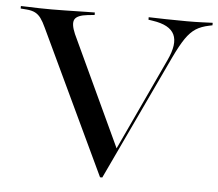

<svg xmlns="http://www.w3.org/2000/svg" viewBox="-46 -621 776 682"><g transform="rotate(5 342.5 -280.5)"><path d="M334.7 10.5 92.7 -501.6Q83.1 -522.6 74.2 -534.7Q65.3 -546.8 53.6 -552.8Q41.9 -558.9 22.6 -560.5L1.6 -562.1V-571Q14.5 -571 30.6 -570.2Q46.8 -569.4 67.3 -569Q87.9 -568.5 110.5 -568.5H111.3H112.1Q135.5 -568.5 157.3 -569Q179 -569.4 198.4 -569.8Q217.7 -570.2 234.7 -570.6Q251.6 -571 265.3 -571V-562.1L241.1 -559.7Q203.2 -555.6 194.8 -539.9Q186.3 -524.2 201.6 -488.7L386.3 -92.7L377.4 -82.3L537.1 -425Q565.3 -484.7 549.6 -517.7Q533.9 -550.8 472.6 -559.7L457.3 -562.1V-571Q484.7 -570.2 519 -569.4Q553.2 -568.5 593.5 -568.5Q624.2 -568.5 646 -569.4Q667.7 -570.2 685.5 -571V-562.1L674.2 -559.7Q646 -554 627 -541.9Q608.1 -529.8 591.1 -505.2Q574.2 -480.6 552.4 -434.7L342.7 10.5Z"/></g></svg>

Font: Playfair 144pt SemiExpanded Medium
Style: Regular
Weight: 500
Width: 6
Designer: Claus Eggers Sørensen
Foundry: Claus Eggers Sørensen
Version: Version 2.203